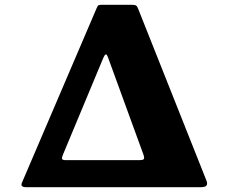

<svg xmlns="http://www.w3.org/2000/svg" viewBox="-20 -785 966 805"><path d="M819 0H93Q76.5 0 72.2 -5Q68 -10 72 -19L385.5 -751.5Q389.5 -761.5 393.5 -763.2Q397.5 -765 411.5 -765H532Q546.5 -765 551.2 -761.2Q556 -757.5 559.5 -747.5L845.5 -28Q851 -14.5 845.8 -7.2Q840.5 0 819 0ZM561.5 -113.5Q580.5 -113.5 583.2 -118.5Q586 -123.5 581.5 -136.5L433.5 -542.5Q427.5 -559.5 422.8 -556.8Q418 -554 413 -542L243.5 -135.5Q238.5 -123.5 240.5 -118.5Q242.5 -113.5 256.5 -113.5Z"/></svg>

Font: Besley* Condensed Heavy
Style: Regular
Weight: 800
Width: 3
Designer: Owen Earl
Foundry: indestructible type*
Version: Version 3.000; ttfautohint (v1.8.3)